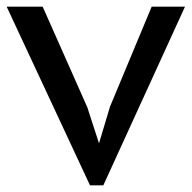

<svg xmlns="http://www.w3.org/2000/svg" viewBox="-20 -545 575 576"><path d="M242 -223 277 -115 310 -225 435 -525H535L290 11H250L0 -525H108Z"/></svg>

Font: PT Sans Caption
Style: Regular
Weight: 400
Designer: A.Korolkova, O.Umpeleva, V.Yefimov
Foundry: ParaType Ltd
Version: Version 2.004W OFL